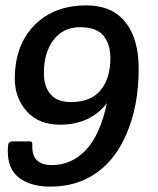

<svg xmlns="http://www.w3.org/2000/svg" viewBox="-20 -551 586 713"><path d="M9 11Q9 -3 10 -10Q11 -26 27 -26H91Q100 -26 100 -16V-5Q100 62 173 62Q246 62 299 6Q352 -50 377 -168Q315 -88 203 -88Q124 -88 79.5 -137.5Q35 -187 35 -259Q35 -383 107.5 -457Q180 -531 301 -531Q396 -531 445.5 -469Q495 -407 495 -296Q495 -157 449 -52Q396 70 294 116Q238 142 166.5 142Q95 142 52 110Q9 78 9 11ZM243 -172Q318 -172 354 -216.5Q390 -261 390 -335Q390 -386 364.5 -418Q339 -450 277 -450Q215 -450 179 -403Q143 -356 143 -279Q143 -230 167.5 -201Q192 -172 243 -172Z"/></svg>

Font: Crete Round
Style: Italic
Weight: 400
Designer: Veronika Burian
Foundry: TypeTogether
Version: Version 1.001; ttfautohint (v1.6)